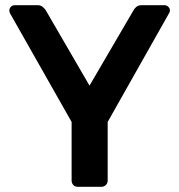

<svg xmlns="http://www.w3.org/2000/svg" viewBox="-20 -720 691 740"><path d="M280 0Q269 0 262.5 -7Q256 -14 256 -24V-250L19 -668Q16 -674 16 -679Q16 -688 22 -694Q28 -700 37 -700H125Q137 -700 144.5 -693.5Q152 -687 156 -681L325 -390L495 -681Q498 -687 505.5 -693.5Q513 -700 526 -700H614Q622 -700 628.5 -694Q635 -688 635 -679Q635 -674 631 -668L395 -250V-24Q395 -14 388 -7Q381 0 370 0Z"/></svg>

Font: Rubik Medium
Style: Regular
Weight: 500
Designer: Hubert and Fischer
Foundry: Hubert and Fischer
Version: Version 2.300; ttfautohint (v1.8.4.7-5d5b);gftools[0.9.30]